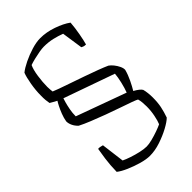

<svg xmlns="http://www.w3.org/2000/svg" viewBox="-273 -809 1098 1098"><g transform="rotate(-45 276.5 -260.0)"><path d="M252 200Q224 200 185 189Q146 178 109.5 162Q73 146 53 130Q54 76 60.5 29.5Q67 -17 71 -38Q80 -39 88.5 -37Q97 -35 105 -33L123 108Q141 117 169.5 126.5Q198 136 227 142.5Q256 149 277 149Q295 149 322.5 142Q350 135 376.5 125.5Q403 116 417 109Q425 91 432 56.5Q439 22 439 -13Q439 -30 437.5 -46.5Q436 -63 432 -76Q426 -80 397.5 -90.5Q369 -101 327.5 -115Q286 -129 240.5 -146Q195 -163 154 -179.5Q113 -196 86 -210Q70 -225 61.5 -243Q53 -261 53 -278Q57 -302 66.5 -326.5Q76 -351 86 -370.5Q96 -390 101 -397Q89 -403 79 -409Q69 -415 60 -420Q57 -439 56 -448.5Q55 -458 55 -465.5Q55 -473 55 -486Q55 -527 63 -573Q71 -619 81 -644Q102 -661 138 -678.5Q174 -696 213.5 -708Q253 -720 284 -720Q334 -720 385.5 -702Q437 -684 470 -660Q467 -620 459 -576.5Q451 -533 444 -509Q432 -509 424.5 -512Q417 -515 414 -517L395 -645Q366 -656 334 -663.5Q302 -671 264 -671Q249 -671 226.5 -667Q204 -663 181 -657.5Q158 -652 141 -646Q129 -621 122.5 -576.5Q116 -532 116 -494Q116 -482 117 -472Q118 -462 119 -454Q127 -450 156.5 -439.5Q186 -429 226.5 -415Q267 -401 310 -386Q353 -371 390 -357Q427 -343 449 -333Q461 -325 473 -310Q485 -295 493 -278Q501 -261 500 -248Q492 -217 476 -184Q460 -151 447 -130Q483 -110 492 -94Q496 -79 498 -61Q500 -43 500 -25Q500 16 493.5 47.5Q487 79 475 113Q458 130 421 150Q384 170 339 185Q294 200 252 200ZM414 -150Q424 -176 432.5 -212Q441 -248 443 -274L135 -383Q133 -378 127.5 -358.5Q122 -339 117 -313Q112 -287 112 -260Z"/></g></svg>

Font: Texturina 72pt ExtraLight
Style: Regular
Weight: 200
Designer: Guillermo Torres Carreño
Foundry: Omnibus-Type
Version: Version 1.002; ttfautohint (v1.8.3)